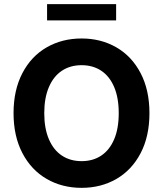

<svg xmlns="http://www.w3.org/2000/svg" viewBox="-20 -904 793 934"><path d="M377 9.8Q282.2 9.8 207 -33.7Q131.8 -77.1 88.9 -159.4Q45.9 -241.7 45.9 -353.5Q45.9 -465.8 88.9 -548.1Q131.8 -630.4 207 -673.6Q282.2 -716.8 377 -716.8Q471.2 -716.8 546.1 -673.6Q621.1 -630.4 664.1 -548.1Q707 -465.8 707 -353.5Q707 -241.2 664.1 -158.9Q621.1 -76.7 546.1 -33.4Q471.2 9.8 377 9.8ZM377 -586.9Q321.8 -586.9 281 -559.8Q240.2 -532.7 217.8 -480.2Q195.3 -427.7 195.3 -353.5Q195.3 -279.3 217.8 -226.8Q240.2 -174.3 281 -147.2Q321.8 -120.1 377 -120.1Q432.1 -120.1 472.7 -147.2Q513.2 -174.3 535.4 -226.6Q557.6 -278.8 557.6 -353.5Q557.6 -428.2 535.4 -480.5Q513.2 -532.7 472.7 -559.8Q432.1 -586.9 377 -586.9ZM544.9 -804.7H209V-883.8H544.9Z"/></svg>

Font: Pretendard JP
Style: Bold
Weight: 700
Designer: Base glyphs from Inter by Rasmus Andersson; Hangeul glyphs from Noto Sans CJK(Source Han Sans) by Jang Soo-young and Kan
Foundry: Kil Hyung-jin
Version: Version 1.309